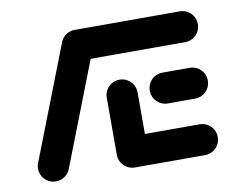

<svg xmlns="http://www.w3.org/2000/svg" viewBox="-63 -601 844 682"><g transform="rotate(-10 359.0 -259.5)"><path d="M87 0Q71.9 0 59.1 -7.4Q46.3 -14.8 38.9 -27.6Q31.5 -40.4 31.5 -55.6Q31.5 -67.4 35.9 -76.7L194.4 -484.4Q200.7 -499.6 214.8 -509.1Q228.9 -518.5 245.9 -518.5Q261.1 -518.5 273.9 -511.1Q286.7 -503.7 294.1 -490.9Q301.5 -478.1 301.5 -463Q301.5 -451.5 297 -441.9L138.5 -34.1Q132.2 -18.9 118.1 -9.4Q104.1 0 87 0ZM680 -55.6Q680 -40.4 672.6 -27.6Q665.2 -14.8 652.4 -7.4Q639.6 0 624.4 0H371.5Q356.3 0 343.5 -7.4Q330.7 -14.8 323.3 -27.6Q315.9 -40.4 315.9 -55.6Q315.9 -70.7 323.3 -83.5Q330.7 -96.3 343.5 -103.7Q356.3 -111.1 371.5 -111.1H624.4Q639.6 -111.1 652.4 -103.7Q665.2 -96.3 672.6 -83.5Q680 -70.7 680 -55.6ZM315.9 -51.9V-261.1Q315.9 -276.3 323.3 -289.1Q330.7 -301.9 343.5 -309.3Q356.3 -316.7 371.5 -316.7Q386.7 -316.7 399.4 -309.3Q412.2 -301.9 419.6 -289.1Q427 -276.3 427 -261.1V-51.9ZM470.7 -259.3Q470.7 -274.4 478.1 -287.2Q485.6 -300 498.3 -307.4Q511.1 -314.8 526.3 -314.8H624.4Q639.6 -314.8 652.4 -307.4Q665.2 -300 672.6 -287.2Q680 -274.4 680 -259.3Q680 -244.1 672.6 -231.3Q665.2 -218.5 652.4 -211.1Q639.6 -203.7 624.4 -203.7H526.3Q511.1 -203.7 498.3 -211.1Q485.6 -218.5 478.1 -231.3Q470.7 -244.1 470.7 -259.3ZM190 -463Q190 -478.1 197.4 -490.9Q204.8 -503.7 217.6 -511.1Q230.4 -518.5 245.6 -518.5H624.4Q639.6 -518.5 652.4 -511.1Q665.2 -503.7 672.6 -490.9Q680 -478.1 680 -463Q680 -447.8 672.6 -435Q665.2 -422.2 652.4 -414.8Q639.6 -407.4 624.4 -407.4H245.6Q230.4 -407.4 217.6 -414.8Q204.8 -422.2 197.4 -435Q190 -447.8 190 -463Z"/></g></svg>

Font: 26F Galaxy Sans Black
Style: Regular
Weight: 900
Designer: C₂₉H₂₅N₃O₅
Version: Version 1.100